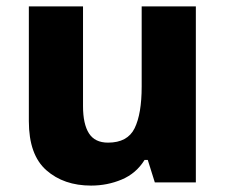

<svg xmlns="http://www.w3.org/2000/svg" viewBox="-20 -662 703 599"><path d="M591 -642V-93H463L441 -163H431Q405 -121 360 -102Q315 -83 264 -83Q179 -83 124.5 -131Q70 -179 70 -284V-642H239V-331Q239 -275 257.5 -246Q276 -217 317 -217Q378 -217 400 -262Q422 -307 422 -392V-642Z"/></svg>

Font: Noto Sans Telugu UI ExtraBold
Style: Regular
Weight: 800
Designer: Jelle Bosma - Monotype Design Team
Foundry: Monotype Imaging Inc.
Version: Version 2.005; ttfautohint (v1.8.4.7-5d5b)